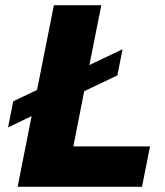

<svg xmlns="http://www.w3.org/2000/svg" viewBox="-20 -721 637 741"><path d="M263 -156H559L528 0H48L102 -273L11 -229L31 -330L123 -374L188 -701H371L325 -470L453 -531L433 -430L305 -369Z"/></svg>

Font: Gontserrat
Style: Bold Italic
Weight: 700
Italic angle: -11.3°
Designer: Julieta Ulanovsky
Foundry: Julieta Ulanovsky
Version: Version 6.001